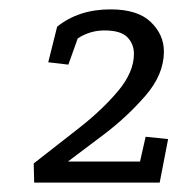

<svg xmlns="http://www.w3.org/2000/svg" viewBox="-20 -805 380 410"><path d="M126 -667 83 -672 102 -748Q148 -785 216 -785Q274 -785 302 -758Q330 -731 330 -695Q330 -646 290.5 -600.5Q251 -555 202 -518Q153 -481 125 -460H279L291 -513L339 -508L321 -415H53L52 -456Q98 -492 148 -531Q198 -570 232 -610.5Q266 -651 266 -690Q266 -711 252 -725.5Q238 -740 203 -740Q172 -740 146 -723Z"/></svg>

Font: Zilla Slab
Style: Italic
Weight: 400
Italic angle: -6°
Designer: Typotheque.com
Foundry: Typotheque type foundry
Version: Version 1.1; 2017; ttfautohint (v1.6)